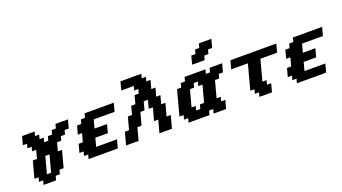

<svg xmlns="http://www.w3.org/2000/svg" viewBox="-77 -1789 4818 2703"><g transform="rotate(-20 2331.5 -437.5)"><path d="M216.3 125H403.8L420.9 62.5H483.4L500 0H562.5Q573.7 -42 595.9 -125.2Q618.2 -208.5 629.4 -250H566.9Q572.8 -270.5 584 -312.3Q595.2 -354 600.6 -375H663.1L679.7 -437.5H742.2L758.8 -500H821.3Q827.1 -520.5 838.4 -562.3Q849.6 -604 855 -625H667.5L650.9 -562.5H588.4L571.3 -500H508.8L492.2 -437.5H429.7L446.3 -500H383.8L400.9 -562.5H338.4L355 -625H167.5Q161.6 -604 150.4 -562.3Q139.2 -520.5 133.8 -500H196.3L179.7 -437.5H242.2L225.6 -375H288.1Q282.7 -354 271.2 -312.3Q259.8 -270.5 254.4 -250H191.9Q180.7 -208 158.4 -125Q136.2 -42 125 0H187.5L170.9 62.5H233.4ZM375 0H312.5Q323.7 -42 345.9 -125.2Q368.2 -208.5 379.4 -250H441.9Q430.7 -208.5 408.4 -125.2Q386.2 -42 375 0Z M936.5 0H1374Q1379.9 -21 1391.1 -62.5Q1402.3 -104 1407.7 -125H1095.2Q1101.1 -145.5 1112.1 -187.3Q1123 -229 1128.4 -250H1315.9Q1321.3 -270.5 1332.5 -312.3Q1343.8 -354 1349.6 -375H1162.1Q1168 -396 1179 -437.5Q1189.9 -479 1195.3 -500H1507.8Q1513.2 -520.5 1524.4 -562.3Q1535.6 -604 1541.5 -625H1104L1087.4 -562.5H1024.9L1007.8 -500H945.3Q939.9 -479 928.7 -437.5Q917.5 -396 912.1 -375H974.6Q969.2 -354 958 -312.3Q946.8 -270.5 940.9 -250H878.4Q873 -229 861.8 -187.3Q850.6 -145.5 845.2 -125H907.7L890.6 -62.5H953.1Z M1998 0H2185.5L2235.8 -187.5H2173.3L2223.6 -375H2161.1Q2166.5 -395.5 2177.5 -437.3Q2188.5 -479 2194.3 -500H2131.8Q2137.7 -520.5 2148.9 -562.3Q2160.2 -604 2165.5 -625H2103Q2108.9 -645.5 2120.1 -687.5Q2131.3 -729.5 2136.7 -750H2074.2L2090.8 -812.5H2028.3L2044.9 -875H1732.4Q1727.1 -854 1715.8 -812.5Q1704.6 -771 1699.2 -750H1886.7L1869.6 -687.5H1932.1L1915.5 -625H1853Q1847.2 -604 1835.9 -562.3Q1824.7 -520.5 1819.3 -500H1756.8Q1751.5 -479 1740.5 -437.5Q1729.5 -396 1723.6 -375H1661.1L1610.8 -187.5H1548.3L1498 0H1685.5L1735.8 -187.5H1798.3L1848.6 -375H1911.1Q1916.5 -395.5 1927.7 -437.3Q1939 -479 1944.3 -500H2006.8Q2001 -479 1990 -437.3Q1979 -395.5 1973.6 -375H2036.1L1985.8 -187.5H2048.3Z M2809.6 0H2997.1Q3002.4 -21 3013.7 -62.5Q3024.9 -104 3030.8 -125H2968.3L2984.9 -187.5H2922.4Q2933.6 -229 2955.8 -312.5Q2978 -396 2989.3 -437.5H3051.8L3068.4 -500H3130.9Q3136.7 -520.5 3147.9 -562.3Q3159.2 -604 3164.6 -625H2977.1L2960.4 -562.5H2897.9L2914.6 -625H2602.1L2585.4 -562.5H2522.9L2505.9 -500H2443.4Q2426.8 -437.5 2393.3 -312.5Q2359.9 -187.5 2343.3 -125H2405.8L2388.7 -62.5H2451.2L2434.6 0H2747.1L2763.7 -62.5H2826.2ZM2655.8 -125H2593.3L2609.9 -187.5H2547.4Q2558.6 -229 2580.8 -312.3Q2603 -395.5 2614.3 -437.5H2676.8L2693.4 -500H2755.9L2739.3 -437.5H2801.8Q2790.5 -396 2768.3 -312.5Q2746.1 -229 2734.9 -187.5H2672.4ZM2760.7 -750H2948.2L2964.8 -812.5H3027.3L3043.9 -875H3106.4Q3111.8 -896 3123 -937.5Q3134.3 -979 3140.1 -1000H2952.6L2935.5 -937.5H2873L2856.4 -875H2793.9Q2788.1 -854 2777.1 -812.5Q2766.1 -771 2760.7 -750Z M3496.1 0H3683.6Q3689.5 -21 3700.7 -62.5Q3711.9 -104 3717.3 -125H3654.8L3671.4 -187.5H3608.9L3692.4 -500H3942.4Q3948.2 -520.5 3959.5 -562.3Q3970.7 -604 3976.1 -625H3288.6Q3282.7 -604 3271.5 -562.3Q3260.3 -520.5 3254.9 -500H3504.9Q3487.8 -437.5 3454.6 -312.5Q3421.4 -187.5 3404.8 -125H3467.3L3450.2 -62.5H3512.7Z M4057.6 0H4495.1Q4501 -21 4512.2 -62.5Q4523.4 -104 4528.8 -125H4216.3Q4222.2 -145.5 4233.2 -187.3Q4244.1 -229 4249.5 -250H4437Q4442.4 -270.5 4453.6 -312.3Q4464.8 -354 4470.7 -375H4283.2Q4289.1 -396 4300 -437.5Q4311 -479 4316.4 -500H4628.9Q4634.3 -520.5 4645.5 -562.3Q4656.7 -604 4662.6 -625H4225.1L4208.5 -562.5H4146L4128.9 -500H4066.4Q4061 -479 4049.8 -437.5Q4038.6 -396 4033.2 -375H4095.7Q4090.3 -354 4079.1 -312.3Q4067.9 -270.5 4062 -250H3999.5Q3994.1 -229 3982.9 -187.3Q3971.7 -145.5 3966.3 -125H4028.8L4011.7 -62.5H4074.2Z"/></g></svg>

Font: Faithful 32x
Style: SemiboldOblique
Weight: 400
Foundry: Faithful Resource Pack
Version: Version 1.0; January 27, 2023